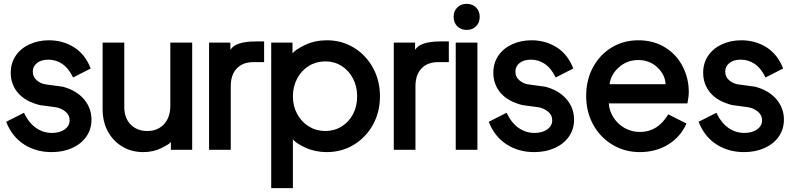

<svg xmlns="http://www.w3.org/2000/svg" viewBox="-20 -771 4130 1001"><path d="M12 -136 105 -183Q131 -129 168.5 -103.5Q206 -78 250 -78Q292 -78 317.5 -96.5Q343 -115 343 -144Q343 -172 320 -190Q297 -208 270 -212L188 -223Q112 -242 74 -286.5Q36 -331 36 -392Q36 -442 62 -480.5Q88 -519 134 -540Q180 -561 235 -561Q308 -561 366 -524.5Q424 -488 453 -414L361 -367Q338 -415 305 -437.5Q272 -460 232 -460Q195 -460 173 -442.5Q151 -425 151 -398Q151 -370 171.5 -352.5Q192 -335 218 -331L307 -319Q378 -300 417.5 -254Q457 -208 457 -147Q457 -98 430.5 -59.5Q404 -21 356.5 0.5Q309 22 249 22Q168 22 105.5 -18Q43 -58 12 -136Z M515 -202V-549H628V-212Q628 -156 661 -122Q694 -88 748 -88Q802 -88 835 -123.5Q868 -159 868 -220V-549H982V10H871V-31Q864 -20 821.5 1Q779 22 727 22Q666 22 618 -6.5Q570 -35 542.5 -85.5Q515 -136 515 -202Z M1070 -549H1181V-511Q1207 -555 1314 -555H1357V-447H1300Q1246 -447 1214.5 -414Q1183 -381 1183 -321V10H1070Z M1394 -549H1505V-493Q1521 -513 1571.5 -537Q1622 -561 1684 -561Q1762 -561 1825 -522.5Q1888 -484 1924.5 -417.5Q1961 -351 1961 -269Q1961 -187 1924.5 -121Q1888 -55 1825 -16.5Q1762 22 1683 22Q1623 22 1572 -1.5Q1521 -25 1507 -45V210H1394ZM1676 -88Q1723 -88 1761 -111.5Q1799 -135 1820.5 -176Q1842 -217 1842 -269Q1842 -321 1820 -362.5Q1798 -404 1760.5 -427.5Q1723 -451 1676 -451Q1629 -451 1590.5 -427.5Q1552 -404 1529.5 -362Q1507 -320 1507 -269Q1507 -218 1529.5 -176.5Q1552 -135 1590.5 -111.5Q1629 -88 1676 -88Z M2033 -549H2144V-511Q2170 -555 2277 -555H2320V-447H2263Q2209 -447 2177.5 -414Q2146 -381 2146 -321V10H2033Z M2356 -549H2469V10H2356ZM2413 -751Q2443 -751 2462 -732Q2481 -713 2481 -683Q2481 -653 2462 -634Q2443 -615 2413 -615Q2383 -615 2364 -634Q2345 -653 2345 -683Q2345 -713 2364 -732Q2383 -751 2413 -751Z M2528 -136 2621 -183Q2647 -129 2684.5 -103.5Q2722 -78 2766 -78Q2808 -78 2833.5 -96.5Q2859 -115 2859 -144Q2859 -172 2836 -190Q2813 -208 2786 -212L2704 -223Q2628 -242 2590 -286.5Q2552 -331 2552 -392Q2552 -442 2578 -480.5Q2604 -519 2650 -540Q2696 -561 2751 -561Q2824 -561 2882 -524.5Q2940 -488 2969 -414L2877 -367Q2854 -415 2821 -437.5Q2788 -460 2748 -460Q2711 -460 2689 -442.5Q2667 -425 2667 -398Q2667 -370 2687.5 -352.5Q2708 -335 2734 -331L2823 -319Q2894 -300 2933.5 -254Q2973 -208 2973 -147Q2973 -98 2946.5 -59.5Q2920 -21 2872.5 0.5Q2825 22 2765 22Q2684 22 2621.5 -18Q2559 -58 2528 -136Z M3036 -271Q3036 -354 3071.5 -420Q3107 -486 3169 -523.5Q3231 -561 3308 -561Q3388 -561 3448 -523.5Q3508 -486 3539.5 -424Q3571 -362 3571 -292Q3571 -268 3564 -232H3154Q3156 -194 3178.5 -158.5Q3201 -123 3237.5 -103Q3274 -83 3317 -83Q3409 -83 3464 -175L3559 -127Q3528 -57 3463.5 -17.5Q3399 22 3316 22Q3237 22 3173 -16.5Q3109 -55 3072.5 -121.5Q3036 -188 3036 -271ZM3450 -332Q3448 -381 3407.5 -419.5Q3367 -458 3308 -458Q3250 -458 3207.5 -421Q3165 -384 3158 -332Z M3622 -136 3715 -183Q3741 -129 3778.5 -103.5Q3816 -78 3860 -78Q3902 -78 3927.5 -96.5Q3953 -115 3953 -144Q3953 -172 3930 -190Q3907 -208 3880 -212L3798 -223Q3722 -242 3684 -286.5Q3646 -331 3646 -392Q3646 -442 3672 -480.5Q3698 -519 3744 -540Q3790 -561 3845 -561Q3918 -561 3976 -524.5Q4034 -488 4063 -414L3971 -367Q3948 -415 3915 -437.5Q3882 -460 3842 -460Q3805 -460 3783 -442.5Q3761 -425 3761 -398Q3761 -370 3781.5 -352.5Q3802 -335 3828 -331L3917 -319Q3988 -300 4027.5 -254Q4067 -208 4067 -147Q4067 -98 4040.5 -59.5Q4014 -21 3966.5 0.5Q3919 22 3859 22Q3778 22 3715.5 -18Q3653 -58 3622 -136Z"/></svg>

Font: BLUETTI 2.0 Medium
Style: Italic
Weight: 500
Designer: Stijn de Vries
Foundry: tokotype
Version: Version 2.005;October 31, 2023;FontCreator 14.0.0.2814 64-bi